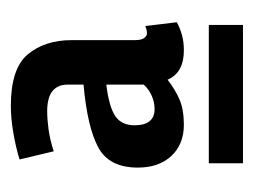

<svg xmlns="http://www.w3.org/2000/svg" viewBox="-77 -646 468 354"><g transform="rotate(-90 157.0 -469.0)"><path d="M25 -449Q25 -502 62.5 -522Q100 -542 178 -549V-578Q178 -616 129 -616Q114 -616 95.5 -613.5Q77 -611 55 -604L40 -667Q63 -674 89.5 -678.5Q116 -683 139 -683Q208 -683 234 -651.5Q260 -620 260 -571V-455Q260 -442 264 -437Q268 -432 273 -432Q278 -432 286 -435L293 -377Q282 -371 269.5 -367.5Q257 -364 241 -364Q200 -364 187 -394Q169 -380 150.5 -372Q132 -364 104 -364Q68 -364 46.5 -387Q25 -410 25 -449ZM103 -455Q103 -418 133 -418Q146 -418 158 -423.5Q170 -429 178 -438V-507Q137 -502 120 -490.5Q103 -479 103 -455ZM33 -255V-318H288V-255Z"/></g></svg>

Font: Georama Semi Condensed SemiBold
Style: Regular
Weight: 600
Width: 4
Designer: Jean-Baptiste Levee
Foundry: Production Type
Version: Version 1.000